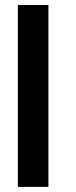

<svg xmlns="http://www.w3.org/2000/svg" viewBox="-20 -731 297 751"><path d="M169.4 0V-711.4H49.8V0Z"/></svg>

Font: Ride
Style: Bold
Weight: 700
Version: Version 3.000